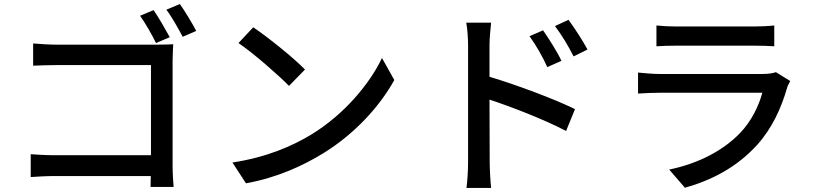

<svg xmlns="http://www.w3.org/2000/svg" viewBox="-20 -880 4040 950"><path d="M740 -830 673 -802C699 -766 732 -708 752 -667L820 -696C800 -733 764 -795 740 -830ZM870 -860 803 -832C830 -797 862 -739 884 -698L951 -727C931 -765 895 -825 870 -860ZM132 -117V-4C161 -6 211 -9 251 -9H726L725 45H839C837 24 834 -25 834 -60V-578C834 -604 836 -639 837 -661C818 -660 784 -659 757 -659H260C226 -659 179 -662 144 -665V-555C170 -556 221 -558 260 -558H727V-112H248C205 -112 161 -115 132 -117Z M1233 -745 1160 -667C1234 -617 1358 -508 1410 -455L1489 -536C1433 -594 1303 -698 1233 -745ZM1130 -76 1197 27C1352 -1 1479 -60 1580 -122C1736 -218 1859 -354 1931 -484L1870 -593C1809 -465 1684 -315 1523 -216C1427 -157 1297 -101 1130 -76Z M2667 -730 2600 -701C2634 -653 2662 -605 2688 -548L2758 -579C2736 -626 2694 -691 2667 -730ZM2793 -782 2726 -751C2761 -704 2789 -658 2818 -601L2887 -635C2863 -680 2820 -745 2793 -782ZM2296 -78C2296 -40 2293 15 2288 50H2410C2406 14 2403 -47 2403 -78L2402 -387C2512 -351 2674 -288 2781 -232L2825 -340C2726 -389 2534 -461 2402 -500V-656C2402 -692 2407 -735 2410 -768H2287C2293 -735 2296 -688 2296 -656C2296 -572 2296 -143 2296 -78Z M3228 -754V-651C3256 -653 3292 -654 3324 -654C3381 -654 3656 -654 3712 -654C3746 -654 3786 -653 3811 -651V-754C3786 -751 3745 -749 3713 -749C3655 -749 3381 -749 3324 -749C3291 -749 3254 -751 3228 -754ZM3890 -479 3819 -523C3806 -518 3782 -514 3755 -514C3697 -514 3301 -514 3243 -514C3214 -514 3176 -517 3137 -521V-417C3175 -420 3219 -421 3243 -421C3316 -421 3703 -421 3752 -421C3734 -355 3698 -280 3641 -221C3559 -136 3437 -71 3291 -41L3369 49C3497 13 3624 -50 3727 -164C3801 -246 3846 -347 3874 -444C3876 -453 3884 -468 3890 -479Z"/></svg>

Font: Noto Sans CJK TC Medium
Style: Regular
Weight: 500
Designer: Ryoko NISHIZUKA 西塚涼子 (kana, bopomofo & ideographs); Paul D. Hunt (Latin, Greek & Cyrillic); Sandoll Communications 산돌커뮤니
Foundry: Adobe
Version: Version 2.004;hotconv 1.0.118;makeotfexe 2.5.65603